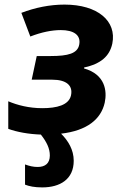

<svg xmlns="http://www.w3.org/2000/svg" viewBox="-20 -576 537 836"><path d="M164 240C241 240 301 205 301 124C301 76 277 37 246 6C359 -7 420 -57 436 -129C447 -180 438 -252 346 -278V-282C419 -298 457 -331 469 -386C489 -484 406 -556 261 -556C197 -556 133 -543 73 -520L112 -417C161 -436 206 -445 245 -445C300 -445 333 -424 325 -382C318 -343 276 -332 201 -332H140L118 -229H208C267 -229 299 -205 289 -160C279 -118 227 -105 164 -105C107 -105 56 -118 16 -135V-15C54 -1 104 8 158 10C183 42 197 70 197 101C197 135 177 151 144 151C125 151 108 147 89 140V228C107 235 130 240 164 240Z"/></svg>

Font: Noto Sans
Style: Bold Italic
Weight: 700
Italic angle: -12°
Designer: Monotype Design Team
Foundry: Monotype Imaging Inc.
Version: Version 2.013